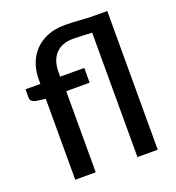

<svg xmlns="http://www.w3.org/2000/svg" viewBox="-133 -840 868 947"><g transform="rotate(-20 301.0 -367.0)"><path d="M100.5 0V-424.5L50.5 -431.5Q38 -434 30.2 -440.5Q22.5 -447 22.5 -459V-503H100.5V-527Q100.5 -568.5 113.5 -606Q126.5 -643.5 152.8 -672Q179 -700.5 218.8 -717.5Q258.5 -734.5 312.5 -734.5Q353 -734.5 389.5 -731.5Q426 -728.5 462 -728H533.5V0H427V-653Q400 -654 374 -655.5Q348 -657 329 -657Q269 -657 236.8 -623Q204.5 -589 204.5 -527V-503H331V-425.5H208V0Z"/></g></svg>

Font: Lato SemiBold
Style: Regular
Weight: 600
Designer: Lukasz Dziedzic with Adam Twardoch and Botio Nikoltchev
Foundry: tyPoland Lukasz Dziedzic
Version: Version 2.015; 2015-08-06; http://www.latofonts.com/